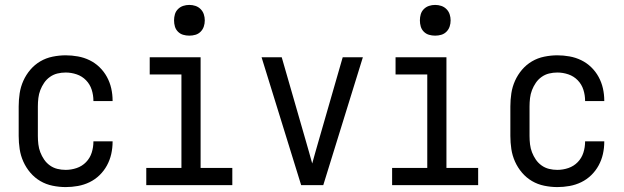

<svg xmlns="http://www.w3.org/2000/svg" viewBox="-20 -753 2540 781"><path d="M247 8Q221 8 194 2.5Q167 -3 144 -16.5Q121 -30 103.5 -50.5Q86 -71 75 -95.5Q64 -120 60 -146.5Q56 -173 56 -200V-320Q56 -347 60 -373.5Q64 -400 75 -424.5Q86 -449 103.5 -469.5Q121 -490 144 -503.5Q167 -517 194 -522.5Q221 -528 247 -528Q272 -528 297 -523.5Q322 -519 344.5 -508Q367 -497 385 -479.5Q403 -462 415 -440Q427 -418 432.5 -393.5Q438 -369 438 -344V-342H360V-343Q360 -366 353 -388Q346 -410 330 -426.5Q314 -443 292 -450.5Q270 -458 247 -458Q230 -458 213.5 -454Q197 -450 183 -440Q169 -430 159.5 -416Q150 -402 144 -386.5Q138 -371 136 -354Q134 -337 134 -320V-200Q134 -183 136 -166Q138 -149 144 -133.5Q150 -118 159.5 -104Q169 -90 183 -80Q197 -70 213.5 -66Q230 -62 247 -62Q270 -62 292 -69.5Q314 -77 330 -93.5Q346 -110 353 -132Q360 -154 360 -177V-178H438V-176Q438 -151 432.5 -126.5Q427 -102 415 -80Q403 -58 385 -40.5Q367 -23 344.5 -12Q322 -1 297 3.5Q272 8 247 8Z M575 0V-70H718V-450H589V-520H796V-70H925V0ZM750 -608Q737 -608 725 -611.5Q713 -615 704 -624Q695 -633 691.5 -645Q688 -657 688 -670Q688 -683 691.5 -695Q695 -707 704 -716Q713 -725 725 -729Q737 -733 750 -733Q763 -733 775 -729Q787 -725 796 -716Q805 -707 809 -695Q813 -683 813 -670Q813 -657 809 -645Q805 -633 796 -624Q787 -615 775 -611.5Q763 -608 750 -608Z M1205 0 1044 -520H1126L1226 -173Q1232 -152 1238 -131Q1244 -110 1250 -88Q1256 -110 1262 -131Q1268 -152 1274 -173L1374 -520H1456L1295 0Z M1575 0V-70H1718V-450H1589V-520H1796V-70H1925V0ZM1750 -608Q1737 -608 1725 -611.5Q1713 -615 1704 -624Q1695 -633 1691.5 -645Q1688 -657 1688 -670Q1688 -683 1691.5 -695Q1695 -707 1704 -716Q1713 -725 1725 -729Q1737 -733 1750 -733Q1763 -733 1775 -729Q1787 -725 1796 -716Q1805 -707 1809 -695Q1813 -683 1813 -670Q1813 -657 1809 -645Q1805 -633 1796 -624Q1787 -615 1775 -611.5Q1763 -608 1750 -608Z M2247 8Q2221 8 2194 2.5Q2167 -3 2144 -16.5Q2121 -30 2103.5 -50.5Q2086 -71 2075 -95.5Q2064 -120 2060 -146.5Q2056 -173 2056 -200V-320Q2056 -347 2060 -373.5Q2064 -400 2075 -424.5Q2086 -449 2103.5 -469.5Q2121 -490 2144 -503.5Q2167 -517 2194 -522.5Q2221 -528 2247 -528Q2272 -528 2297 -523.5Q2322 -519 2344.5 -508Q2367 -497 2385 -479.5Q2403 -462 2415 -440Q2427 -418 2432.5 -393.5Q2438 -369 2438 -344V-342H2360V-343Q2360 -366 2353 -388Q2346 -410 2330 -426.5Q2314 -443 2292 -450.5Q2270 -458 2247 -458Q2230 -458 2213.5 -454Q2197 -450 2183 -440Q2169 -430 2159.5 -416Q2150 -402 2144 -386.5Q2138 -371 2136 -354Q2134 -337 2134 -320V-200Q2134 -183 2136 -166Q2138 -149 2144 -133.5Q2150 -118 2159.5 -104Q2169 -90 2183 -80Q2197 -70 2213.5 -66Q2230 -62 2247 -62Q2270 -62 2292 -69.5Q2314 -77 2330 -93.5Q2346 -110 2353 -132Q2360 -154 2360 -177V-178H2438V-176Q2438 -151 2432.5 -126.5Q2427 -102 2415 -80Q2403 -58 2385 -40.5Q2367 -23 2344.5 -12Q2322 -1 2297 3.5Q2272 8 2247 8Z"/></svg>

Font: Iosevka www.saffi
Style: Regular
Weight: 400
Monospace: yes
Designer: Belleve Invis
Foundry: Belleve Invis
Version: Version 22.0.2; ttfautohint (v1.8.3)